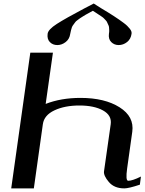

<svg xmlns="http://www.w3.org/2000/svg" viewBox="-20 -1041 799 1061"><path d="M272.5 -750 232.4 -466.8Q317.4 -500 424.8 -500Q558.6 -500 640.6 -448.2Q722.7 -396.5 710.9 -312.5L682.6 -110.4Q672.9 -42 688.5 -42Q711.9 -42 758.8 -65.4L752.9 -20.5Q691.4 0 667 0Q611.3 0 581.5 -35.2Q551.8 -70.3 554.7 -93.8L591.8 -354.5Q598.6 -403.3 549.3 -430.7Q500 -458 418.9 -458Q337.9 -458 280.8 -431.2Q223.6 -404.3 216.8 -354.5L167 0H42L147.5 -750ZM493.2 -981.4Q490.2 -979.5 473.6 -970.7Q457 -961.9 454.1 -960Q451.2 -958 438 -950.2Q424.8 -942.4 421.9 -939.9Q418.9 -937.5 408.7 -930.2Q398.4 -922.9 395.5 -918Q392.6 -913.1 386.2 -905.3Q379.9 -897.5 377.4 -890.6Q375 -883.8 372.6 -874.5Q370.1 -865.2 368.2 -854.5Q364.3 -825.2 342.8 -808.6Q321.3 -792 296.9 -792Q271.5 -792 255.4 -808.6Q239.3 -825.2 243.2 -854.5Q246.1 -877.9 293.9 -908.7Q341.8 -939.5 445.3 -994.1Q480.5 -1011.7 498 -1021.5Q513.7 -1010.7 537.1 -996.6Q560.5 -982.4 575.2 -973.6Q589.8 -964.8 608.4 -952.6Q627 -940.4 638.2 -932.6Q649.4 -924.8 662.6 -915Q675.8 -905.3 683.1 -897.9Q690.4 -890.6 696.8 -882.8Q703.1 -875 705.6 -868.2Q708 -861.3 707 -854.5Q703.1 -825.2 682.1 -808.6Q661.1 -792 635.7 -792Q611.3 -792 594.7 -808.6Q578.1 -825.2 582 -854.5Q584 -865.2 583.5 -874.5Q583 -883.8 582.5 -890.6Q582 -897.5 577.6 -905.3Q573.2 -913.1 571.8 -918Q570.3 -922.9 563 -930.2Q555.7 -937.5 553.2 -940.4Q550.8 -943.4 540 -950.7Q529.3 -958 525.9 -960Q522.5 -961.9 509.8 -970.7Q497.1 -979.5 493.2 -981.4Z"/></svg>

Font: okolaks
Style: BoldItalic
Weight: 600
Width: 8
Italic angle: -8°
Version: Version 000.6.0